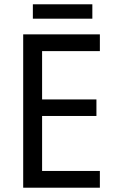

<svg xmlns="http://www.w3.org/2000/svg" viewBox="-20 -874 540 894"><path d="M410 -854H133V-787H410ZM445 0V-78H176V-334H429V-411H176V-636H445V-714H88V0Z"/></svg>

Font: Noto Sans Bengali UI SemiCondensed
Style: Regular
Weight: 400
Width: 4
Designer: Jelle Bosma - Monotype Design Team
Foundry: Monotype Imaging Inc.
Version: Version 2.003